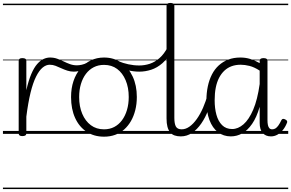

<svg xmlns="http://www.w3.org/2000/svg" viewBox="-20 -910 1979 1305"><path d="M132 15Q119 15 113 10.5Q107 6 107 -4V-496Q107 -506 113 -510.5Q119 -515 132 -515Q146 -515 152.5 -510.5Q159 -506 159 -496V-297Q174 -363 192.5 -406.5Q211 -450 232.5 -474.5Q254 -499 276 -509Q298 -519 320 -519Q331 -519 336 -511.5Q341 -504 340.5 -494.5Q340 -485 334.5 -477.5Q329 -470 318 -470Q293 -470 269.5 -450.5Q246 -431 225 -389Q204 -347 187.5 -279.5Q171 -212 159 -117V-4Q159 6 152.5 10.5Q146 15 132 15ZM0 365H379V375H0ZM0 -20H379V0H0ZM0 -505H379V-500H0ZM0 -885H379V-875H0Z M482 -423Q459 -423 437.5 -430Q416 -437 396.5 -446Q377 -455 358 -462.5Q339 -470 318 -470Q306 -470 300.5 -477Q295 -484 295 -494Q295 -504 301 -511.5Q307 -519 320 -519Q346 -519 368.5 -511Q391 -503 412.5 -492.5Q434 -482 456 -474Q478 -466 503 -466Q517 -466 536 -470Q555 -474 572 -484Q579 -489 585.5 -485.5Q592 -482 594.5 -475.5Q597 -469 596.5 -462Q596 -455 589 -452Q570 -442 550.5 -436Q531 -430 513.5 -426.5Q496 -423 482 -423ZM379 365V375ZM379 -20V0ZM379 -505V-500ZM379 -885V-875Z M687 19Q619 19 568.5 -14.5Q518 -48 490.5 -108.5Q463 -169 463 -250Q463 -310 479.5 -359Q496 -408 526.5 -444Q557 -480 597.5 -499.5Q638 -519 687 -519Q753 -519 803 -485Q853 -451 881.5 -390.5Q910 -330 910 -251Q910 -203 899.5 -161.5Q889 -120 870 -87Q851 -54 824 -30Q797 -6 762.5 6.5Q728 19 687 19ZM687 -31Q726 -31 756.5 -47Q787 -63 809 -92.5Q831 -122 843 -162.5Q855 -203 855 -251Q855 -315 834 -364.5Q813 -414 776 -441.5Q739 -469 687 -469Q648 -469 617 -453Q586 -437 564 -408Q542 -379 530 -339Q518 -299 518 -250Q518 -186 539 -136.5Q560 -87 597.5 -59Q635 -31 687 -31ZM379 365H980V375H379ZM379 -20H980V0H379ZM379 -505H980V-500H379ZM379 -885H980V-875H379Z M927 -423Q889 -423 849.5 -432.5Q810 -442 773 -458Q764 -461 762 -468.5Q760 -476 762.5 -483Q765 -490 771 -494Q777 -498 785 -494Q816 -481 852.5 -473Q889 -465 927 -465Q963 -465 998 -476.5Q1033 -488 1064.5 -515.5Q1096 -543 1120 -590Q1124 -599 1133.5 -598Q1143 -597 1149 -590Q1155 -583 1148 -569Q1121 -513 1084.5 -481Q1048 -449 1007.5 -436Q967 -423 927 -423ZM980 365V375ZM980 -20V0ZM980 -505V-500ZM980 -885V-875Z M1209 17Q1185 17 1166.5 10.5Q1148 4 1136 -11Q1124 -26 1118 -49Q1112 -72 1112 -105V-871Q1112 -881 1118.5 -885.5Q1125 -890 1137 -890Q1151 -890 1158 -885.5Q1165 -881 1165 -871V-109Q1165 -69 1175.5 -50Q1186 -31 1215 -31Q1224 -31 1229 -23.5Q1234 -16 1233 -7Q1232 2 1226 9.5Q1220 17 1209 17ZM980 365H1304V375H980ZM980 -20H1304V0H980ZM980 -505H1304V-500H980ZM980 -885H1304V-875H980Z M1209 17Q1198 17 1192.5 9.5Q1187 2 1187.5 -7Q1188 -16 1195 -23.5Q1202 -31 1215 -31Q1242 -31 1268 -49.5Q1294 -68 1317.5 -101Q1341 -134 1360 -177.5Q1379 -221 1393 -272Q1396 -282 1404 -284Q1412 -286 1419 -281.5Q1426 -277 1424 -266Q1414 -212 1395 -161.5Q1376 -111 1348 -70.5Q1320 -30 1285 -6.5Q1250 17 1209 17ZM1304 365V375ZM1304 -20V0ZM1304 -505V-500ZM1304 -885V-875Z M1549 17Q1499 17 1461.5 -11.5Q1424 -40 1403.5 -94.5Q1383 -149 1383 -227Q1383 -278 1392.5 -323Q1402 -368 1420.5 -404Q1439 -440 1467 -465.5Q1495 -491 1531.5 -505Q1568 -519 1614 -519Q1649 -519 1680 -509.5Q1711 -500 1745 -481V-497Q1745 -506 1751.5 -510.5Q1758 -515 1771 -515Q1785 -515 1791.5 -510.5Q1798 -506 1798 -496V-94Q1798 -74 1801 -60Q1804 -46 1811 -38.5Q1818 -31 1830 -31Q1842 -31 1852 -37Q1862 -43 1872 -57Q1882 -71 1893 -94Q1897 -101 1903.5 -102Q1910 -103 1919 -98Q1928 -94 1931 -87.5Q1934 -81 1930 -74Q1919 -46 1902 -25.5Q1885 -5 1864.5 6Q1844 17 1822 17Q1803 17 1789 11Q1775 5 1765 -6.5Q1755 -18 1750 -35Q1745 -52 1745 -74Q1745 -101 1745 -129Q1745 -157 1745 -184Q1724 -112 1693.5 -68Q1663 -24 1626.5 -3.5Q1590 17 1549 17ZM1439 -228Q1439 -174 1451 -130Q1463 -86 1489.5 -59.5Q1516 -33 1558 -33Q1598 -33 1635 -65Q1672 -97 1701 -164.5Q1730 -232 1745 -339V-430Q1708 -454 1676 -462Q1644 -470 1616 -470Q1582 -470 1554.5 -460Q1527 -450 1505.5 -430Q1484 -410 1469 -381Q1454 -352 1446.5 -314Q1439 -276 1439 -228ZM1304 365H1939V375H1304ZM1304 -20H1939V0H1304ZM1304 -505H1939V-500H1304ZM1304 -885H1939V-875H1304Z"/></svg>

Font: Playwrite GB S Guides
Style: Regular
Weight: 400
Designer: Veronika Burian, José Scaglione
Foundry: TypeTogether
Version: Version 1.003